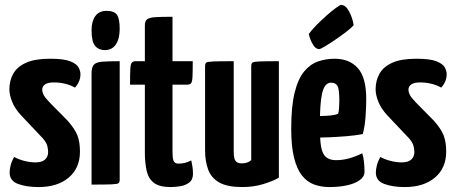

<svg xmlns="http://www.w3.org/2000/svg" viewBox="-20 -748 1842 778"><path d="M136 10Q88 10 53.5 -2.5Q19 -15 19 -49Q19 -61 23 -77.5Q27 -94 37 -112Q58 -101 80.5 -95.5Q103 -90 124 -90Q150 -90 162.5 -101.5Q175 -113 175 -132Q175 -143 171.5 -157Q168 -171 153 -188L66 -280Q40 -308 29 -336Q18 -364 18 -386Q18 -421 33.5 -449Q49 -477 85 -493.5Q121 -510 183 -510Q239 -510 265 -499.5Q291 -489 298.5 -474.5Q306 -460 306 -447Q306 -418 284 -393Q264 -404 242.5 -409Q221 -414 198 -414Q174 -414 162.5 -406Q151 -398 151 -384Q151 -376 156 -365Q161 -354 180 -334L254 -259Q284 -225 294 -198.5Q304 -172 304 -134Q304 -67 258.5 -28.5Q213 10 136 10Z M351 0V-451Q351 -476 360.5 -486Q370 -496 394.5 -498Q419 -500 465 -500V-20Q465 -10 460.5 -6Q456 -2 432 -1Q408 0 351 0ZM405 -545Q380 -545 365.5 -562Q351 -579 351 -626Q351 -661 366 -682.5Q381 -704 412 -704Q443 -704 454 -688Q465 -672 465 -631Q465 -591 449.5 -568Q434 -545 405 -545Z M671 10Q627 10 604.5 -6.5Q582 -23 574.5 -55Q567 -87 567 -131V-405H507Q507 -448 508 -468Q509 -488 514 -494Q519 -500 530 -500H567V-645Q567 -663 576.5 -670Q586 -677 610 -678.5Q634 -680 679 -680V-500H761Q761 -457 760 -437Q759 -417 754.5 -411Q750 -405 739 -405H679V-133Q679 -122 680 -110.5Q681 -99 686 -92Q691 -85 703 -85Q717 -85 729 -88Q741 -91 755 -98Q757 -88 759.5 -74.5Q762 -61 762 -44Q762 -20 747 -8.5Q732 3 711 6.5Q690 10 671 10Z M962 10Q902 10 869.5 -8Q837 -26 824 -59.5Q811 -93 811 -140V-480Q811 -490 815.5 -494Q820 -498 844.5 -499Q869 -500 927 -500V-133Q927 -118 929.5 -107.5Q932 -97 939 -91.5Q946 -86 960 -86Q970 -86 980 -89Q990 -92 998 -99V-480Q998 -490 1002.5 -494Q1007 -498 1030 -499Q1053 -500 1110 -500V-28Q1086 -14 1046.5 -2Q1007 10 962 10Z M1315 10Q1281 10 1252.5 -0.5Q1224 -11 1203.5 -37Q1183 -63 1171.5 -109Q1160 -155 1160 -226Q1160 -317 1174 -373Q1188 -429 1212.5 -458.5Q1237 -488 1269 -499Q1301 -510 1336 -510Q1396 -510 1430 -472Q1464 -434 1464 -347Q1464 -311 1461 -272.5Q1458 -234 1450 -205Q1421 -199 1383 -196Q1345 -193 1309 -191.5Q1273 -190 1249.5 -190Q1226 -190 1226 -190L1228 -279Q1228 -279 1242.5 -278.5Q1257 -278 1278 -278Q1299 -278 1319 -280Q1339 -282 1350 -287Q1353 -296 1354 -311.5Q1355 -327 1355 -339Q1355 -387 1347.5 -400Q1340 -413 1321 -413Q1308 -413 1299 -402Q1290 -391 1285 -368.5Q1280 -346 1278 -312.5Q1276 -279 1276 -233Q1276 -198 1278.5 -172.5Q1281 -147 1287.5 -131Q1294 -115 1307.5 -107Q1321 -99 1342 -99Q1369 -99 1395.5 -106.5Q1422 -114 1448 -127Q1453 -112 1455 -90.5Q1457 -69 1457 -52Q1457 -32 1437.5 -18Q1418 -4 1386 3Q1354 10 1315 10ZM1274 -549Q1260 -549 1250 -564.5Q1240 -580 1235.5 -595Q1231 -610 1231 -610Q1244 -628 1264 -648Q1284 -668 1305 -686.5Q1326 -705 1342 -716.5Q1358 -728 1362 -728Q1381 -728 1395 -701Q1409 -674 1413 -646Q1404 -635 1383 -619Q1362 -603 1338.5 -587Q1315 -571 1296.5 -560Q1278 -549 1274 -549Z M1620 10Q1572 10 1537.5 -2.5Q1503 -15 1503 -49Q1503 -61 1507 -77.5Q1511 -94 1521 -112Q1542 -101 1564.5 -95.5Q1587 -90 1608 -90Q1634 -90 1646.5 -101.5Q1659 -113 1659 -132Q1659 -143 1655.5 -157Q1652 -171 1637 -188L1550 -280Q1524 -308 1513 -336Q1502 -364 1502 -386Q1502 -421 1517.5 -449Q1533 -477 1569 -493.5Q1605 -510 1667 -510Q1723 -510 1749 -499.5Q1775 -489 1782.5 -474.5Q1790 -460 1790 -447Q1790 -418 1768 -393Q1748 -404 1726.5 -409Q1705 -414 1682 -414Q1658 -414 1646.5 -406Q1635 -398 1635 -384Q1635 -376 1640 -365Q1645 -354 1664 -334L1738 -259Q1768 -225 1778 -198.5Q1788 -172 1788 -134Q1788 -67 1742.5 -28.5Q1697 10 1620 10Z"/></svg>

Font: Yanone Kaffeesatz
Style: Bold
Weight: 700
Designer: Yanone (Cyrillic: Daniel Pouzeot, Huerta Tipografica, and Cyreal)
Foundry: Yanone
Version: Version 2.003